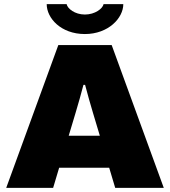

<svg xmlns="http://www.w3.org/2000/svg" viewBox="-20 -905 818 925"><path d="M389 -741C502 -741 574 -818 574 -885H479C475 -864 438 -835 389 -835C340 -835 305 -864 301 -885H205C205 -818 273 -741 389 -741ZM10 0H236L265 -97H506L535 0H769L518 -688H261ZM311 -251 344 -361C357 -405 373 -460 382 -496H390C400 -458 418 -393 428 -361L461 -251Z"/></svg>

Font: Archivo Black
Style: Regular
Weight: 900
Designer: Hector Gatti
Foundry: Omnibus-Type
Version: Version 2.001